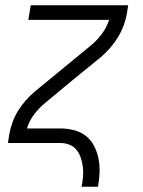

<svg xmlns="http://www.w3.org/2000/svg" viewBox="-20 -540 540 725"><path d="M288 165Q292 146 293.5 127.5Q295 109 293 91.5Q291 74 285.5 57Q280 40 269.5 26.5Q259 13 242.5 6.5Q226 0 208 0H10L15 -33Q19 -55 27 -77.5Q35 -100 47.5 -120.5Q60 -141 76 -159.5Q92 -178 111 -194L324 -369Q347 -388 365 -412.5Q383 -437 392 -465H87L96 -520H464L459 -488Q455 -465 446.5 -442.5Q438 -420 425.5 -399.5Q413 -379 397 -360.5Q381 -342 363 -326L256 -239L150 -151Q127 -132 108.5 -107.5Q90 -83 82 -55H207Q234 -55 259.5 -48.5Q285 -42 304.5 -26.5Q324 -11 335.5 11.5Q347 34 352 59.5Q357 85 356 111.5Q355 138 350 165Z"/></svg>

Font: Iosevka Curly Light
Style: Italic
Weight: 300
Italic angle: -9°
Monospace: yes
Designer: Belleve Invis
Foundry: Belleve Invis
Version: Version 22.1.2; ttfautohint (v1.8.4)